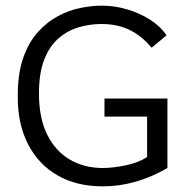

<svg xmlns="http://www.w3.org/2000/svg" viewBox="-20 -650 665 680"><path d="M344 10Q251 10 183.5 -29Q116 -68 79.5 -139Q43 -210 43 -304Q42 -385 61 -441.5Q80 -498 113 -535Q146 -572 185.5 -593Q225 -614 265.5 -622Q306 -630 340 -630Q387 -630 431.5 -616.5Q476 -603 512 -580Q548 -557 570 -525L517 -481Q481 -524 438 -544.5Q395 -565 339 -565Q297 -565 257.5 -553Q218 -541 186.5 -513.5Q155 -486 136.5 -438.5Q118 -391 118 -319Q118 -232 147 -173.5Q176 -115 227 -85Q278 -55 344 -55Q380 -55 425.5 -64.5Q471 -74 501 -94V-237H350V-301H573V-55Q461 10 344 10Z"/></svg>

Font: Inconsolata Expanded
Style: Regular
Weight: 400
Width: 7
Monospace: yes
Designer: Raph Levien, Cyreal, Brenton Simpson
Foundry: Raph Levien, Cyreal, Google
Version: Version 3.100; ttfautohint (v1.8.4.7-5d5b)